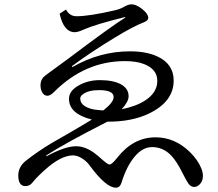

<svg xmlns="http://www.w3.org/2000/svg" viewBox="-20 -830 1000 882"><path d="M283.2 -786.1Q299.3 -755.4 332 -755.4Q389.6 -755.4 507.8 -782.7Q532.2 -788.1 551.8 -799.8Q569.3 -810.1 585 -810.1Q606 -810.1 634.3 -787.6Q661.1 -765.6 661.1 -748Q661.1 -735.8 641.6 -728Q590.3 -708 504.9 -655.8Q398.4 -591.3 310.1 -525.9L313 -522Q438.5 -594.2 577.1 -594.2Q651.4 -594.2 701.7 -571.3Q777.8 -536.6 777.8 -460Q777.8 -362.3 662.6 -307.6Q584.5 -270.5 473.1 -271Q271.5 -168 192.9 -116.2V-111.8Q278.8 -158.2 329.6 -158.2Q368.7 -158.2 409.7 -129.9Q424.3 -119.6 455.6 -91.8Q476.1 -74.2 483.4 -74.2Q493.7 -74.2 519 -106Q592.3 -199.2 694.8 -199.2Q781.7 -199.2 850.6 -133.3Q889.2 -95.7 905.3 -55.2Q912.1 -37.6 912.1 -22.9Q912.1 7.3 890.6 22.5Q881.8 28.8 871.6 28.8Q857.9 28.8 846.7 15.1Q837.9 3.4 817.9 -36.1Q793 -86.9 767.6 -114.3Q730 -154.3 678.7 -154.3Q634.8 -154.3 598.1 -109.9Q560.5 -64.5 538.1 9.3Q530.8 32.2 512.7 32.2Q466.3 32.2 390.1 -72.3Q377.4 -89.4 357.4 -102.1Q335 -116.2 315.4 -116.2Q260.3 -116.2 187 -50.3Q148.9 -16.6 128.9 8.8Q116.2 24.9 96.7 24.9Q64 24.9 64 -23.9Q64 -64 99.1 -91.8Q154.8 -135.3 215.8 -171.9Q226.6 -178.2 306.6 -224.1Q357.4 -253.4 401.9 -280.8Q296.9 -307.1 296.9 -376Q296.9 -411.6 338.9 -436Q382.8 -461.9 438.5 -461.9Q500.5 -461.9 536.1 -442.4Q570.8 -422.9 570.8 -387.7Q570.8 -363.3 539.1 -328.1Q606 -341.8 647 -368.7Q702.6 -404.8 702.6 -458.5Q702.6 -511.7 642.1 -535.6Q606.9 -549.3 554.2 -549.3Q370.1 -549.3 229 -408.2Q210.9 -390.1 198.2 -390.1Q182.1 -390.1 173.8 -405.8Q166 -419.9 166 -438.5Q166 -460.4 179.2 -475.1Q185.5 -481.9 205.6 -496.1Q233.9 -516.1 289.1 -557.1Q493.2 -710.9 555.2 -749V-752Q417.5 -717.8 364.7 -694.3Q337.9 -682.1 323.7 -682.1Q272.5 -682.1 253.9 -767.1ZM455.1 -323.2Q502 -359.9 502 -384.3Q502 -416 434.6 -416Q383.8 -416 358.4 -395Q348.6 -387.2 348.6 -377.4Q348.6 -356 369.1 -342.8Q392.1 -327.6 430.7 -324.7Q440.9 -324.2 442.4 -323.7Q450.2 -322.8 452.1 -322.8Q454.6 -323.2 455.1 -323.2Z"/></svg>

Font: BIZ UDPMincho
Style: Regular
Weight: 400
Designer: TypeBank Co., Ltd.
Foundry: Morisawa Inc.
Version: Version 1.06